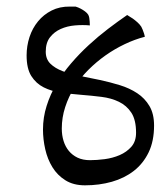

<svg xmlns="http://www.w3.org/2000/svg" viewBox="-20 -555 484 578"><path d="M250.5 -478.5Q229 -480.5 205.8 -478.5Q182.6 -476.6 162.8 -467.8Q143.1 -459 130.4 -442.6Q117.7 -426.3 117.7 -399.4Q117.7 -377 131.6 -363.3Q145.5 -349.6 168.5 -340.8Q191.4 -332 220.7 -326.4Q250 -320.8 280.8 -314.2Q311.5 -307.6 340.8 -298.6Q370.1 -289.6 393.1 -274.4Q416 -259.3 429.9 -235.8Q443.8 -212.4 443.8 -177.2Q443.8 -130.4 427.5 -96.4Q411.1 -62.5 382.8 -40.5Q354.5 -18.6 316.7 -7.8Q278.8 2.9 235.8 2.9Q201.2 2.9 177 -12.2Q152.8 -27.3 137.9 -51.5Q123 -75.7 116.2 -105.7Q109.4 -135.7 109.4 -165Q109.4 -201.7 120.4 -236.3Q131.3 -271 150.1 -303Q168.9 -335 194.1 -364.3Q219.2 -393.6 247.3 -419.4Q275.4 -445.3 305.2 -468Q335 -490.7 362.8 -509.8Q371.6 -504.4 379.9 -499Q386.7 -494.1 393.8 -487.8Q400.9 -481.4 405.3 -474.6Q409.7 -466.3 413.1 -455.6Q415 -450.2 416 -444.3Q385.7 -436.5 355.5 -422.1Q325.2 -407.7 297.6 -388.2Q270 -368.7 245.8 -344.5Q221.7 -320.3 204.1 -292.2Q186.5 -264.2 176.3 -232.7Q166 -201.2 166 -168Q166 -147.9 171.4 -130.6Q176.8 -113.3 187.3 -100.6Q197.8 -87.9 213.6 -80.3Q229.5 -72.8 251 -72.8Q271 -72.8 295.2 -75.9Q319.3 -79.1 340.3 -88.1Q361.3 -97.2 375.5 -113.3Q389.6 -129.4 389.6 -155.3Q389.6 -193.8 375.5 -215.6Q361.3 -237.3 338.1 -248.5Q314.9 -259.8 285.4 -263.4Q255.9 -267.1 224.9 -269.5Q193.8 -272 164.3 -276.1Q134.8 -280.3 111.6 -292Q88.4 -303.7 74.2 -326.2Q60.1 -348.6 60.1 -388.2Q60.1 -416.5 68.8 -443.4Q77.6 -470.2 94.5 -490.7Q111.3 -511.2 135.5 -523.4Q159.7 -535.6 190.4 -535.2H207.5Q215.8 -532.7 223.1 -528.8Q229.5 -525.4 235.8 -520.8Q242.2 -516.1 245.6 -510.7Q248 -506.3 248.8 -501Q249.5 -495.6 250 -490.2Q250.5 -484.4 250.5 -478.5Z"/></svg>

Font: RIT Kutty
Style: Bold
Weight: 700
Designer: Artist Kutty Kodungallur
Foundry: Rachana Institute of Technology
Version: 1.3.2